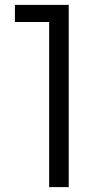

<svg xmlns="http://www.w3.org/2000/svg" viewBox="-20 -765 411 785"><path d="M181 0V-675H41V-745H261V0Z"/></svg>

Font: Kosmopol Plus Jakarta Sans
Style: Regular
Weight: 400
Designer: Gumpita Rahayu
Foundry: Tokotype
Version: Version 2.006